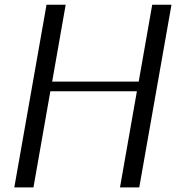

<svg xmlns="http://www.w3.org/2000/svg" viewBox="-20 -812 763 832"><path d="M181.6 -791.5H264.6L206.1 -458.5H581.1L639.6 -791.5H723.1L583.5 0H500L573.2 -416.5H198.2L125 0H42Z"/></svg>

Font: Resagnicto
Style: Italic
Weight: 500
Italic angle: -10°
Version: Version 0.999